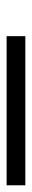

<svg xmlns="http://www.w3.org/2000/svg" viewBox="224 -230 97 586"><g transform="rotate(-90 273.0 62.5)"><path d="M455.1 90.8H0V33.7H455.1Z"/></g></svg>

Font: Anonymous Pro
Style: Regular
Weight: 400
Monospace: yes
Designer: Mark Simonson
Version: Version 1.003